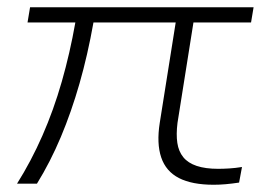

<svg xmlns="http://www.w3.org/2000/svg" viewBox="-20 -507 737 530"><path d="M570 3Q510 3 474 -15.5Q438 -34 425 -72.5Q412 -111 421 -168L465 -445H238Q222 -355 199.5 -276.5Q177 -198 148 -129Q119 -60 82 0H27Q66 -62 97 -132.5Q128 -203 150.5 -281.5Q173 -360 188 -445H56L63 -487H680L673 -445H514L470 -168Q466 -136 469.5 -112.5Q473 -89 486 -73Q499 -57 523 -49Q547 -41 582 -41Q596 -41 612.5 -42Q629 -43 648 -46L640 -3Q620 0 603 1.5Q586 3 570 3Z"/></svg>

Font: Nunito Sans 10pt Expanded ExtraLight
Style: Italic
Weight: 250
Width: 7
Italic angle: -9°
Designer: Vernon Adams
Foundry: Vernon Adams
Version: Version 3.101;gftools[0.9.27]